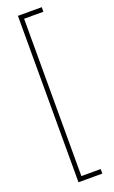

<svg xmlns="http://www.w3.org/2000/svg" viewBox="-183 -852 623 1046"><g transform="rotate(-20 128.5 -329.5)"><path d="M214.8 -786.1H103V126H214.8V152.3H76.7V-812.5H214.8Z"/></g></svg>

Font: TypoPRO Roboto Slab
Style: Thin
Weight: 250
Designer: Google
Version: Version 1.100263; 2013; ttfautohint (v0.94.20-1c74) -l 8 -r 